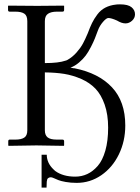

<svg xmlns="http://www.w3.org/2000/svg" viewBox="-20 -672 644 886"><path d="M558.1 -92.8Q558.1 -20.5 528.6 40.3Q499 101.1 447.5 136.5Q396 171.9 334 171.9Q306.2 171.9 283.2 167.7Q260.3 163.6 249 158.9Q237.8 154.3 228.5 150.1Q219.2 146 214.8 146Q208.5 146 203.9 148.9Q199.2 151.9 198.2 154.8Q197.8 155.3 195.8 166Q194.8 177.2 194.8 193.8H171.9V42H195.8Q195.8 80.1 227.1 109.9Q228.5 110.8 231 113.5Q233.4 116.2 234.9 117.2Q271 143.1 327.1 143.1Q356.9 143.1 382.8 131.1Q408.7 119.1 430.9 93.8Q453.1 68.4 466.1 23.2Q479 -22 479 -83Q479 -143.6 462.9 -189.5Q446.8 -235.4 420.4 -262.9Q394 -290.5 355 -307.6Q315.9 -324.7 276.1 -331.1Q236.3 -337.4 187 -337.9V-70.8Q187 -48.3 199.7 -38.1Q212.4 -27.8 242.2 -27.8H268.1Q275.9 -27.8 275.9 -20V-1L273.9 1Q189.9 -1 147.9 -1L20 1L18.1 -1V-20Q18.1 -27.8 24.9 -27.8H39.1H51.8Q77.6 -27.8 91.8 -36.9Q106 -45.9 106 -70.8V-574.2Q106 -600.1 92 -609.1Q78.1 -618.2 51.8 -618.2H39.1H24.9Q17.1 -618.2 17.1 -626V-645L19 -646Q106 -645 145 -645H159.2L273.9 -646L275.9 -645V-626Q275.9 -618.2 268.1 -618.2H242.2Q216.3 -618.2 201.7 -608.6Q187 -599.1 187 -574.2V-380.9Q250.5 -380.9 282.2 -392.1Q288.6 -393.6 292 -396Q314.5 -408.7 333.3 -429.9Q352.1 -451.2 362.8 -471.2Q373.5 -491.2 384.8 -518.1Q395.5 -546.9 404.8 -565.9Q414.1 -585 429.2 -605.2Q444.3 -625.5 465.8 -636.7Q487.3 -647.9 515.1 -650.9Q521 -651.9 534.2 -651.9Q570.8 -651.9 586.9 -638.7Q603 -625.5 603 -606Q603 -588.9 589.4 -576.4Q575.7 -564 559.1 -564Q541.5 -564 520 -577.1Q493.7 -588.9 480 -588.9Q470.7 -588.9 455.1 -570.8Q439.5 -552.7 432.1 -532.2Q423.3 -508.8 417.7 -494.4Q412.1 -480 399.7 -455.6Q387.2 -431.2 375.2 -415.3Q363.3 -399.4 344.7 -383.5Q326.2 -367.7 305.2 -359.9Q314.9 -357.9 320.8 -356.9H324.2Q435.5 -334.5 496.8 -269Q558.1 -203.6 558.1 -92.8Z"/></svg>

Font: Common Serif
Style: Regular
Weight: 400
Designer: Philipp H. Poll, Khaled Hosny
Foundry: Stefan Peev, Context Ltd.
Version: Version 1.026